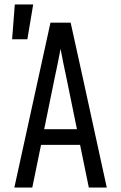

<svg xmlns="http://www.w3.org/2000/svg" viewBox="-20 -836 540 856"><path d="M34 -661 46 -816H128L102 -661ZM44 0 205 -735H295L349 -490L456 0H376L337 -190H163L124 0ZM323 -260 276 -490Q269 -522 262.5 -554Q256 -586 250 -618Q244 -586 237.5 -554Q231 -522 224 -490L177 -260Z"/></svg>

Font: Iosevka Term SS14
Style: Regular
Weight: 400
Monospace: yes
Designer: Belleve Invis
Foundry: Belleve Invis
Version: Version 24.1.1; ttfautohint (v1.8.4)